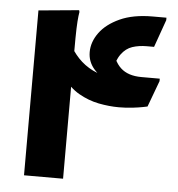

<svg xmlns="http://www.w3.org/2000/svg" viewBox="-54 -811 797 862"><g transform="rotate(5 345.0 -380.5)"><path d="M655.3 -474 611.5 -356Q611.5 -356 592.9 -352.1Q574.2 -348.3 545 -344.8Q515.7 -341.3 483.2 -341.3Q439.5 -341.3 392.3 -350.5Q345.1 -359.8 301.7 -384.7Q258.3 -409.7 226.1 -456.9L262 -486.5V0H86V-743L268 -760L270 -752Q267 -736 265 -708.8Q263 -681.7 262.5 -633.7Q262 -585.8 262 -504.5L245.4 -604.8Q259.5 -573.9 287.4 -544.2Q315.3 -514.4 353.9 -495.2Q392.5 -476 436.6 -474.5L533.5 -422.7Q477.7 -429 432 -449.4Q386.3 -469.8 358.9 -502.3Q331.5 -534.7 331.5 -577Q331.5 -622.5 361.9 -664.3Q392.2 -706 451.9 -733.3Q511.5 -760.6 599.6 -760.6H661.4V-749.3L617.4 -625.3H584.9Q549.1 -625.3 520 -615.7Q490.8 -606.1 470.3 -578Q449.7 -550 437.5 -494.5L435.4 -606.3Q445.8 -546.5 479 -515.9Q512.2 -485.3 572.6 -485.3H655.3Z"/></g></svg>

Font: Kufam
Style: Italic
Weight: 400
Italic angle: -11°
Designer: Artur Schmal
Foundry: Original Type
Version: Version 1.301; ttfautohint (v1.8.3)